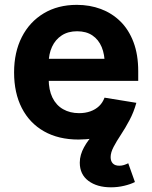

<svg xmlns="http://www.w3.org/2000/svg" viewBox="-20 -570 632 799"><path d="M306.6 10.7Q223.6 10.7 163.3 -23.4Q103 -57.6 70.8 -120.4Q38.6 -183.1 38.6 -268.6Q38.6 -352.5 70.8 -415.8Q103 -479 161.9 -514.4Q220.7 -549.8 299.8 -549.8Q353.5 -549.8 399.9 -532.5Q446.3 -515.1 481.2 -480.7Q516.1 -446.3 535.6 -394.5Q555.2 -342.8 555.2 -273.9V-233.4H97.7V-325.2H484.4L416 -300.8Q416 -343.3 403.1 -374.3Q390.1 -405.3 364.5 -422.6Q338.9 -439.9 300.8 -439.9Q263.2 -439.9 236.8 -422.6Q210.4 -405.3 196.5 -375.2Q182.6 -345.2 182.6 -306.6V-242.2Q182.6 -195.8 198.2 -163.8Q213.9 -131.8 242.7 -115.5Q271.5 -99.1 309.1 -99.1Q335 -99.1 356.2 -106.7Q377.4 -114.3 392.3 -128.4Q407.2 -142.6 415 -163.6L547.4 -142.1Q534.7 -96.2 502 -61.8Q469.2 -27.3 419.7 -8.3Q370.1 10.7 306.6 10.7ZM441.9 209.5Q383.8 209.5 347.9 182.6Q312 155.8 312 106.9Q312 89.8 316.7 74Q321.3 58.1 329.6 43Q337.9 27.8 349.1 12.7Q360.4 -2.4 374 -18.6L547.4 -142.1Q536.6 -103 519 -70.1Q501.5 -37.1 483.2 -9.5Q464.8 18.1 452.6 41.5Q440.4 64.9 440.4 84Q440.4 100.6 449.5 110.1Q458.5 119.6 476.6 119.6Q486.8 119.6 495.8 116.7Q504.9 113.8 513.7 109.4L541.5 187.5Q523.4 196.8 496.8 203.1Q470.2 209.5 441.9 209.5Z"/></svg>

Font: Inter 16pt
Style: Bold
Weight: 700
Version: Version 4.001;git-66647c0bb